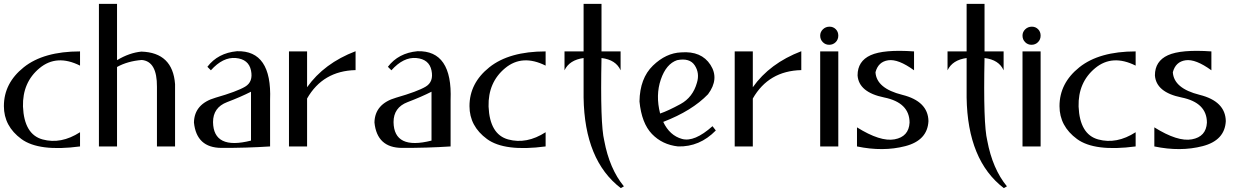

<svg xmlns="http://www.w3.org/2000/svg" viewBox="-20 -752 6413 986"><path d="M0 -207C0 -285.7 34 -352.2 102 -406.5C170 -460.8 266.3 -488 391 -488V-415C311 -455 241.7 -450.7 183 -402C124.3 -353.3 96 -287.7 98 -205C102 -109.7 135.5 -53.3 198.5 -36C261.5 -18.7 325.7 -31 391 -73V0C250.3 18.7 150 6 90 -38C30 -82 0 -138.3 0 -207Z M581 -443C623 -468.3 664.7 -483 706 -487C813.3 -483.7 871 -428 879 -320V0H786V-306C786.7 -393.3 760.7 -439.3 708 -444C659.3 -440 617 -428 581 -408V0H488V-732H581Z M1045 -409C1081 -456.3 1131.7 -483 1197 -489C1317 -492.3 1373.7 -409 1367 -239V0C1286.3 5.3 1203.2 7.8 1117.5 7.5C1031.8 7.2 984.7 -36.3 976 -123C977.3 -187 1014.5 -229.5 1087.5 -250.5C1160.5 -271.5 1211 -290.3 1239 -307C1267 -323.7 1277 -351.3 1269 -390C1261 -428.7 1235 -450 1191 -454C1147 -458 1104.3 -437 1063 -391ZM1269 -30V-281C1235 -263.7 1194 -245.8 1146 -227.5C1098 -209.2 1074 -175 1074 -125C1075.3 -29 1140.3 2.7 1269 -30Z M1464 -488H1557V-304C1615 -386 1698 -447.7 1806 -489V-392C1694 -389.3 1611 -340.7 1557 -246V0H1464Z M1972 -409C2008 -456.3 2058.7 -483 2124 -489C2244 -492.3 2300.7 -409 2294 -239V0C2213.3 5.3 2130.2 7.8 2044.5 7.5C1958.8 7.2 1911.7 -36.3 1903 -123C1904.3 -187 1941.5 -229.5 2014.5 -250.5C2087.5 -271.5 2138 -290.3 2166 -307C2194 -323.7 2204 -351.3 2196 -390C2188 -428.7 2162 -450 2118 -454C2074 -458 2031.3 -437 1990 -391ZM2196 -30V-281C2162 -263.7 2121 -245.8 2073 -227.5C2025 -209.2 2001 -175 2001 -125C2002.3 -29 2067.3 2.7 2196 -30Z M2391 -207C2391 -285.7 2425 -352.2 2493 -406.5C2561 -460.8 2657.3 -488 2782 -488V-415C2702 -455 2632.7 -450.7 2574 -402C2515.3 -353.3 2487 -287.7 2489 -205C2493 -109.7 2526.5 -53.3 2589.5 -36C2652.5 -18.7 2716.7 -31 2782 -73V0C2641.3 18.7 2541 6 2481 -38C2421 -82 2391 -138.3 2391 -207Z M3184 205C3134.7 145 3101 66.7 3083 -30C3069 -86.7 3064.3 -228 3069 -454C3118.3 -448 3151 -427 3167 -391V-488H3069V-732H2977V-488H2879V-391C2895.7 -426.3 2928.3 -447.3 2977 -454V-251C2980.3 -35.7 3044 119.3 3168 214Z M3333 -415C3377.7 -458.3 3426 -481 3478 -483C3547.3 -488.3 3597.5 -467 3628.5 -419C3659.5 -371 3655.3 -320.7 3616 -268C3561.3 -211.3 3484.7 -164 3386 -126C3408 -79.3 3440.2 -50.2 3482.5 -38.5C3524.8 -26.8 3577 -48.7 3639 -104L3656 -82C3600.7 -25.3 3536 2 3462 0C3408 -6 3363.3 -27.3 3328 -64C3292.7 -100.7 3271.3 -156.3 3264 -231C3265.3 -310.3 3288.3 -371.7 3333 -415ZM3548 -416C3530.7 -442.7 3500.3 -451.7 3457 -443C3419.7 -430.3 3391.8 -397.2 3373.5 -343.5C3355.2 -289.8 3354 -231.7 3370 -169C3397.3 -178.3 3432.2 -194.5 3474.5 -217.5C3516.8 -240.5 3545 -277 3559 -327C3569 -359.7 3565.3 -389.3 3548 -416Z M3753 -488H3846V-304C3904 -386 3987 -447.7 4095 -489V-392C3983 -389.3 3900 -340.7 3846 -246V0H3753Z M4192 0V-488H4285V0ZM4192 -569C4192 -555.7 4196.5 -544.5 4205.5 -535.5C4214.5 -526.5 4225.3 -522 4238 -522C4251.3 -522 4262.5 -526.5 4271.5 -535.5C4280.5 -544.5 4285 -555.7 4285 -569C4285 -582.3 4280.7 -593.3 4272 -602C4263.3 -610.7 4252.7 -615 4240 -615C4226.7 -615 4215.3 -610.5 4206 -601.5C4196.7 -592.5 4192 -581.7 4192 -569Z M4674 -488C4570 -495.3 4495.7 -488.8 4451 -468.5C4406.3 -448.2 4384 -413.7 4384 -365C4388 -307 4433.5 -269.2 4520.5 -251.5C4607.5 -233.8 4651 -190.7 4651 -122C4648.3 -74 4622.7 -45.5 4574 -36.5C4525.3 -27.5 4461 -48 4381 -98V0C4470.3 18.7 4553 18.2 4629 -1.5C4705 -21.2 4744.7 -64 4748 -130C4746.7 -198 4701.8 -243 4613.5 -265C4525.2 -287 4479.3 -325.7 4476 -381C4485.3 -417 4507.2 -437.5 4541.5 -442.5C4575.8 -447.5 4620 -430.3 4674 -391Z M5151 205C5101.7 145 5068 66.7 5050 -30C5036 -86.7 5031.3 -228 5036 -454C5085.3 -448 5118 -427 5134 -391V-488H5036V-732H4944V-488H4846V-391C4862.7 -426.3 4895.3 -447.3 4944 -454V-251C4947.3 -35.7 5011 119.3 5135 214Z M5231 0V-488H5324V0ZM5231 -569C5231 -555.7 5235.5 -544.5 5244.5 -535.5C5253.5 -526.5 5264.3 -522 5277 -522C5290.3 -522 5301.5 -526.5 5310.5 -535.5C5319.5 -544.5 5324 -555.7 5324 -569C5324 -582.3 5319.7 -593.3 5311 -602C5302.3 -610.7 5291.7 -615 5279 -615C5265.7 -615 5254.3 -610.5 5245 -601.5C5235.7 -592.5 5231 -581.7 5231 -569Z M5421 -207C5421 -285.7 5455 -352.2 5523 -406.5C5591 -460.8 5687.3 -488 5812 -488V-415C5732 -455 5662.7 -450.7 5604 -402C5545.3 -353.3 5517 -287.7 5519 -205C5523 -109.7 5556.5 -53.3 5619.5 -36C5682.5 -18.7 5746.7 -31 5812 -73V0C5671.3 18.7 5571 6 5511 -38C5451 -82 5421 -138.3 5421 -207Z M6201 -488C6097 -495.3 6022.7 -488.8 5978 -468.5C5933.3 -448.2 5911 -413.7 5911 -365C5915 -307 5960.5 -269.2 6047.5 -251.5C6134.5 -233.8 6178 -190.7 6178 -122C6175.3 -74 6149.7 -45.5 6101 -36.5C6052.3 -27.5 5988 -48 5908 -98V0C5997.3 18.7 6080 18.2 6156 -1.5C6232 -21.2 6271.7 -64 6275 -130C6273.7 -198 6228.8 -243 6140.5 -265C6052.2 -287 6006.3 -325.7 6003 -381C6012.3 -417 6034.2 -437.5 6068.5 -442.5C6102.8 -447.5 6147 -430.3 6201 -391Z"/></svg>

Font: Neocyr
Style: Regular
Weight: 400
Designer: Viktar Palstsiuk <vipals@gmail.com>
Version: 1.00